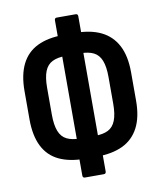

<svg xmlns="http://www.w3.org/2000/svg" viewBox="-81 -768 712 850"><g transform="rotate(-10 274.5 -343.5)"><path d="M246 -66Q178 -66 130.5 -88.5Q83 -111 59 -159Q35 -207 35 -280V-407Q35 -480 59 -528Q83 -576 130.5 -599Q178 -622 246 -622H300Q369 -622 416.5 -599Q464 -576 489 -528.5Q514 -481 514 -407V-280Q514 -206 489 -158.5Q464 -111 416.5 -88.5Q369 -66 300 -66ZM241 -158H308Q344 -158 367 -169.5Q390 -181 401 -209Q412 -237 412 -283V-404Q412 -451 401 -478.5Q390 -506 367 -517.5Q344 -529 308 -529H241Q205 -529 181.5 -517.5Q158 -506 147 -478.5Q136 -451 136 -404V-283Q136 -237 147 -209Q158 -181 181.5 -169.5Q205 -158 241 -158ZM232 16Q222 16 222 5V-80L226 -95V-583L222 -595V-692Q222 -703 232 -703H317Q327 -703 327 -692V-595L321 -582V-97L327 -80V5Q327 16 317 16Z"/></g></svg>

Font: Sofia Sans Extra Condensed
Style: Bold
Weight: 700
Designer: Botio Nikoltchev, Ani Petrova
Foundry: lettersoup
Version: Version 4.101